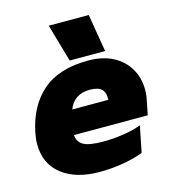

<svg xmlns="http://www.w3.org/2000/svg" viewBox="-107 -783 786 885"><g transform="rotate(-15 286.0 -341.0)"><path d="M207 -697H398L428 -517H259ZM14 -183Q14 -208 20 -238Q45 -360 123 -427.5Q201 -495 341 -495Q409 -495 458 -469.5Q507 -444 533.5 -399Q560 -354 560 -297Q560 -272 554 -245L541 -180H189Q191 -147 218 -131.5Q245 -116 314 -116Q359 -116 408.5 -123.5Q458 -131 494 -145L469 -20Q429 -4 373 5.5Q317 15 260 15Q148 15 81 -37Q14 -89 14 -183ZM384 -296Q386 -329 370 -346Q354 -363 312 -363Q274 -363 248.5 -345Q223 -327 212 -296Z"/></g></svg>

Font: Readiness ExtraBold
Style: Italic
Weight: 800
Italic angle: -12°
Designer: Katatrad Team
Foundry: CadsonDemak
Version: Version 1.00;January 16, 2020;FontCreator 12.0.0.2550 64-bit